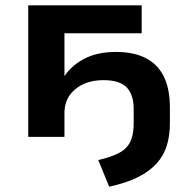

<svg xmlns="http://www.w3.org/2000/svg" viewBox="-20 -514 709 721"><path d="M390 187 349 87Q401 75 429.5 59Q458 43 470 16.5Q482 -10 482 -50V-104Q482 -159 455.5 -186Q429 -213 369 -213Q303 -213 262.5 -179Q222 -145 222 -90V0H86V-494H512V-389H222V-214H213Q241 -263 292 -291Q343 -319 415 -319Q483 -319 528 -295.5Q573 -272 595.5 -226Q618 -180 618 -109V-51Q618 -5 606.5 32.5Q595 70 568.5 99.5Q542 129 498.5 151Q455 173 390 187Z"/></svg>

Font: Nunito Sans 10pt SemiExpanded
Style: Bold
Weight: 700
Width: 6
Designer: Vernon Adams
Foundry: Vernon Adams
Version: Version 3.101;gftools[0.9.27]